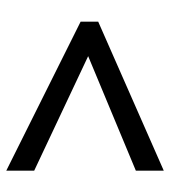

<svg xmlns="http://www.w3.org/2000/svg" viewBox="15 -668 542 612"><g transform="rotate(-90 286.0 -362.0)"><path d="M48 -200V-111L523 -320V-376L48 -613V-524L413 -352Z"/></g></svg>

Font: Noto Sans Medefaidrin Medium
Style: Regular
Weight: 500
Designer: Dalton Maag Ltd
Foundry: Dalton Maag Ltd
Version: Version 1.002